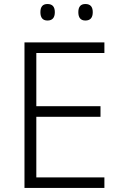

<svg xmlns="http://www.w3.org/2000/svg" viewBox="-20 -922 593 942"><path d="M178.2 -862.3C178.2 -835 189.9 -821.3 212.9 -821.3C236.8 -821.3 249 -835 249 -862.3C249 -889.2 236.8 -902.3 212.9 -902.3C189.9 -902.3 178.2 -889.2 178.2 -862.3ZM364.3 -862.3C364.3 -835 376 -821.3 398.9 -821.3C422.9 -821.3 435.1 -835 435.1 -862.3C435.1 -889.2 422.9 -902.3 398.9 -902.3C376 -902.3 364.3 -889.2 364.3 -862.3ZM492.2 -51.8H158.2V-349.1H473.1V-400.9H158.2V-662.1H492.2V-713.9H100.1V0H492.2Z"/></svg>

Font: Noto Reveo Sans
Style: Regular
Weight: 300
Designer: Monotype Design Team
Foundry: Monotype Imaging Inc.
Version: Version 2.007